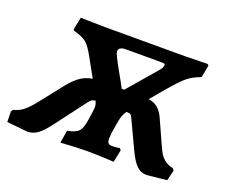

<svg xmlns="http://www.w3.org/2000/svg" viewBox="-107 -638 918 783"><g transform="rotate(20 352.0 -246.5)"><path d="M690 -46 679 0 592 9Q567 9 549 -8.5Q531 -26 513 -64L455 -187Q450 -199 445 -202Q440 -205 428 -205Q417 -191 412 -172Q407 -153 400 -104Q398 -84 398 -79Q398 -65 403 -59.5Q408 -54 420 -54Q430 -54 438.5 -55Q447 -56 453 -57L459 -50L448 4Q376 0 330 0Q293 0 217 5L226 -50Q261 -56 274.5 -70.5Q288 -85 293 -124L298 -158Q300 -174 300 -178Q300 -190 294 -205Q283 -204 276.5 -199.5Q270 -195 261 -182L169 -60Q140 -21 119.5 -6Q99 9 74 9L-15 0L-16 -46L-10 -55Q12 -59 32 -74.5Q52 -90 76 -121L137 -198Q167 -239 193 -259.5Q219 -280 252 -285L207 -366Q186 -405 168.5 -419Q151 -433 114 -443L110 -447L121 -502L228 -500H572L672 -502L677 -497L667 -443Q633 -431 610.5 -413Q588 -395 549 -349L495 -285Q521 -281 537.5 -266Q554 -251 566 -222L614 -116Q627 -87 643 -73Q659 -59 683 -54ZM344 -347Q368 -305 377 -287H388L481 -395Q496 -412 501.5 -419.5Q507 -427 508 -435V-438Q508 -442 504 -443Q500 -444 485 -444H339Q307 -444 307 -424Q306 -414 344 -347Z"/></g></svg>

Font: Alegreya SC
Style: Bold Italic
Weight: 700
Italic angle: -7°
Designer: Juan Pablo del Peral
Foundry: Huerta Tipografica
Version: Version 2.007; ttfautohint (v1.6)